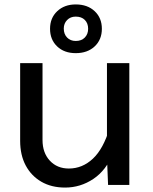

<svg xmlns="http://www.w3.org/2000/svg" viewBox="-20 -835 690 867"><path d="M172 -550V-203Q172 -145 205 -109.5Q238 -74 291 -74Q352 -74 399.5 -118.5Q447 -163 475 -257L491 -144Q460 -66 401.5 -27Q343 12 274 12Q212 12 166.5 -14.5Q121 -41 96 -88Q71 -135 71 -199V-550ZM564 -550V0H468L463 -124V-550ZM322 -595Q270 -595 238 -625.5Q206 -656 206 -705Q206 -754 238.5 -784.5Q271 -815 322 -815Q375 -815 407.5 -784.5Q440 -754 440 -705Q440 -656 407.5 -625.5Q375 -595 322 -595ZM322 -650Q348 -650 363 -665.5Q378 -681 378 -705Q378 -730 363 -745Q348 -760 322 -760Q298 -760 283 -744.5Q268 -729 268 -706Q268 -681 283 -665.5Q298 -650 322 -650Z"/></svg>

Font: Azeret Mono Thin
Style: Regular
Weight: 400
Version: Version 1.002